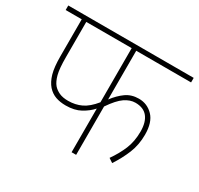

<svg xmlns="http://www.w3.org/2000/svg" viewBox="-135 -787 987 952"><g transform="rotate(30 359.0 -311.0)"><path d="M404 -596V-317Q431 -353 462 -375Q493 -397 535 -397Q583 -397 616.5 -362.5Q650 -328 650 -257Q650 -199 630 -150Q610 -101 579 -54L555 -70Q586 -114 604.5 -158.5Q623 -203 623 -260Q623 -313 600 -342Q577 -371 530 -371Q500 -371 470 -350.5Q440 -330 404 -277V0H378V-250Q355 -224 320.5 -205Q286 -186 236 -186Q204 -186 178.5 -195Q153 -204 133 -226Q113 -249 102.5 -285.5Q92 -322 92 -385V-596H0V-622H718V-596ZM118 -596V-395Q118 -329 126.5 -296.5Q135 -264 150 -246Q163 -231 183.5 -221.5Q204 -212 235 -212Q276 -212 310 -228Q344 -244 378 -286V-596Z"/></g></svg>

Font: Noto Sans Thin
Style: Regular
Weight: 100
Designer: Monotype Design Team
Foundry: Monotype Imaging Inc.
Version: Version 2.007